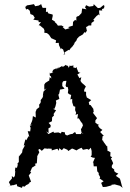

<svg xmlns="http://www.w3.org/2000/svg" viewBox="-20 -899 627 928"><path d="M179 -879 167 -872 150 -869 144 -879 129 -876 110 -873 104 -866H101L100 -872L106 -853L114 -856L124 -847L127 -831L140 -826L148 -813L141 -804L166 -800L167 -792H178L167 -777L173 -776L192 -760L195 -751L194 -741L207 -739L217 -731L228 -714H229L251 -704L249 -691L264 -692L265 -681L275 -659V-666L285 -660L292 -639L285 -635L295 -637L292 -646L312 -658L315 -656L327 -674L324 -666L342 -691L336 -687L350 -704L353 -714L351 -710L362 -722L381 -733L388 -744L392 -740L400 -750L396 -768L405 -773L409 -776H421L422 -788L436 -798L431 -804L447 -822L463 -833L460 -823L459 -849L474 -848L473 -855L483 -859L485 -878V-865L481 -875L464 -861L453 -860L433 -879L431 -870L411 -867L396 -874L391 -863L398 -854L377 -858L374 -835L376 -838L361 -822L352 -819L349 -816V-799L343 -803L333 -793L332 -775L309 -768L317 -763L294 -756L304 -749L283 -768L288 -770L277 -776L260 -775L253 -785L244 -793L247 -794L231 -804L235 -823L234 -829L214 -834L209 -843L202 -841L203 -861H186C183 -867 181 -873 179 -879ZM374 -185 381 -175 401 -179 409 -175 419 -185 423 -169V-149L418 -142L429 -137L439 -136L428 -111L431 -115L433 -95H448L450 -71L458 -62L456 -58L464 -43L462 -34L459 -38L481 -23L469 -15L477 5L493 4L519 -3V-6L536 -8L537 -7L560 -1L573 9L569 -1L562 -28L559 -36L540 -49L552 -60L540 -65L532 -72V-80L521 -88L520 -97L527 -110L521 -124L516 -132L522 -139L513 -144L514 -163L504 -169H500L498 -194L496 -192L480 -214L477 -223L473 -217L476 -241L482 -242L464 -261L475 -271L462 -280L454 -291L459 -300L458 -294L441 -306V-317L449 -328L429 -354L433 -358L431 -373L418 -391L412 -392L409 -405L421 -415L401 -427H400L396 -440V-455L386 -457L388 -468L395 -481L387 -489L376 -498L369 -508L373 -526L364 -521C361 -527 357 -533 354 -539L364 -545C364 -545 361 -544 369 -548C353 -547 358 -561 352 -565C352 -565 351 -565 352 -575C342 -563 336 -580 330 -571C340 -579 330 -580 337 -583C318 -579 320 -580 315 -584C319 -585 314 -573 312 -571C308 -588 299 -579 296 -586C292 -577 276 -572 282 -581C267 -572 261 -570 261 -567C263 -584 264 -576 255 -565C251 -562 255 -566 253 -570C239 -563 249 -557 244 -566C235 -562 228 -547 239 -551C226 -546 226 -541 218 -548C227 -536 215 -543 222 -533C223 -530 227 -536 228 -519C221 -529 213 -523 221 -527C219 -521 217 -504 217 -507L216 -509L199 -498L194 -490V-465L205 -472L190 -456L187 -437H189L185 -426L174 -412L178 -414L176 -402L169 -393L170 -381L157 -371L153 -360L152 -359L153 -331L139 -338L137 -322L135 -314L127 -295L137 -296L124 -291L128 -281L126 -264L114 -265L122 -237L118 -241L107 -221L103 -226L96 -201L95 -194L102 -199L90 -177L89 -176L87 -162L72 -143V-151L71 -138V-116L64 -108L66 -103L62 -88L54 -89L52 -70L54 -74L52 -50L47 -41L37 -48L38 -37L23 -19L31 -2L17 3L40 -4H45L61 -9L63 1L86 9L89 1L99 3L106 -4L123 -12L117 -13L130 -21C126 -31 123 -41 119 -51L131 -66L126 -68L135 -89L145 -95L153 -101L148 -107L158 -110L160 -138V-144L170 -163L165 -175L172 -179L182 -170L195 -182L211 -180L213 -181L230 -180V-172L257 -180L265 -170L266 -183L279 -173L288 -183L306 -175L310 -169L328 -181L332 -180L350 -172C357 -178 365 -181 374 -185ZM294 -508H301L297 -485L301 -478L307 -479L310 -466L308 -449L316 -443L324 -440L320 -418L329 -421V-405L335 -386L344 -383L343 -367L348 -354L345 -344L357 -348L354 -326L361 -327L372 -309L377 -304L381 -293L374 -278L371 -276L374 -258L384 -252L371 -257L372 -251H348L343 -261L332 -254L335 -253L319 -250L304 -244L294 -250V-259L278 -262L274 -254L262 -259L241 -257L238 -263L214 -251L203 -264L215 -256L214 -279L206 -274L224 -284L225 -294L215 -305L231 -313L232 -332L241 -341L239 -348L251 -366L236 -373H243L248 -385L252 -402L250 -413C256 -416 261 -418 267 -421L262 -441L266 -446L270 -466L287 -469L292 -471L281 -483V-498L285 -506Z"/></svg>

Font: Charger Distortion
Style: 1
Weight: 400
Designer: Jasper
Foundry: Cannot Into Space Fonts
Version: Version 0.98